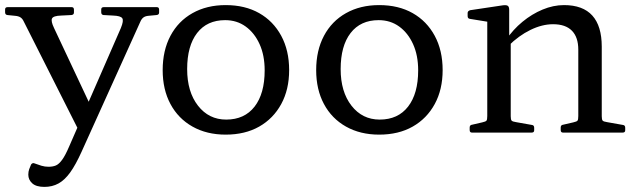

<svg xmlns="http://www.w3.org/2000/svg" viewBox="-55 -520 2489 753"><path d="M119 213Q87 213 71.5 199Q56 185 56 165Q56 153 59.5 143.5Q63 134 67 125Q73 117 81 121Q94 126 107.5 130Q121 134 135 134Q152 134 164 129Q176 124 188.5 107Q201 90 216 55L419 -410Q431 -439 424.5 -448.5Q418 -458 388 -459L351 -461Q342 -462 342 -472V-483Q342 -492 352 -492H560Q569 -492 569 -482V-471Q569 -462 559 -461L527 -458Q515 -457 507.5 -451.5Q500 -446 495 -434L265 75Q242 126 220.5 156Q199 186 174.5 199.5Q150 213 119 213ZM38 -436Q33 -447 25 -452Q17 -457 4 -458L-26 -461Q-35 -462 -35 -472V-483Q-35 -492 -25 -492H226Q235 -492 235 -482V-471Q235 -462 225 -461L185 -459Q154 -458 149 -447.5Q144 -437 157 -410L314 -76L261 6Z M830 8Q756 8 700 -23.5Q644 -55 613.5 -112Q583 -169 583 -245Q583 -322 613.5 -379.5Q644 -437 700 -468.5Q756 -500 830 -500Q906 -500 961.5 -468.5Q1017 -437 1048 -379.5Q1079 -322 1079 -245Q1079 -169 1048 -112Q1017 -55 961.5 -23.5Q906 8 830 8ZM832 -51Q904 -51 943.5 -102Q983 -153 983 -244Q983 -303 963 -347Q943 -391 908.5 -416Q874 -441 828 -441Q757 -441 718 -390.5Q679 -340 679 -249Q679 -160 721.5 -105.5Q764 -51 832 -51Z M1432 8Q1358 8 1302 -23.5Q1246 -55 1215.5 -112Q1185 -169 1185 -245Q1185 -322 1215.5 -379.5Q1246 -437 1302 -468.5Q1358 -500 1432 -500Q1508 -500 1563.5 -468.5Q1619 -437 1650 -379.5Q1681 -322 1681 -245Q1681 -169 1650 -112Q1619 -55 1563.5 -23.5Q1508 8 1432 8ZM1434 -51Q1506 -51 1545.5 -102Q1585 -153 1585 -244Q1585 -303 1565 -347Q1545 -391 1510.5 -416Q1476 -441 1430 -441Q1359 -441 1320 -390.5Q1281 -340 1281 -249Q1281 -160 1323.5 -105.5Q1366 -51 1434 -51Z M2213 -325Q2213 -374 2188 -399.5Q2163 -425 2114 -425Q2071 -425 2025 -402.5Q1979 -380 1939 -340L1930 -364Q1957 -404 1994 -434.5Q2031 -465 2073 -482.5Q2115 -500 2157 -500Q2231 -500 2268 -459Q2305 -418 2305 -337V0H2213ZM1856 0V-316H1948V0ZM1796 0Q1787 0 1787 -10V-20Q1787 -30 1797 -31L1836 -40Q1850 -43 1853 -47Q1856 -51 1856 -65V-180H1948V-64Q1948 -51 1951.5 -47Q1955 -43 1969 -41L2031 -30Q2040 -29 2040 -19V-9Q2040 0 2030 0ZM2153 0Q2144 0 2144 -10V-20Q2144 -30 2154 -31L2193 -40Q2207 -43 2210 -47Q2213 -51 2213 -65V-180H2305V-64Q2305 -51 2308.5 -47Q2312 -43 2326 -41L2388 -30Q2397 -29 2397 -19V-9Q2397 0 2387 0ZM1856 -316V-462L1874 -432L1788 -446Q1779 -447 1779 -457V-469Q1779 -477 1789 -480L1916 -499Q1930 -501 1936 -497.5Q1942 -494 1942 -481V-382L1948 -365V-316Z"/></svg>

Font: Hahmlet
Style: Regular
Weight: 400
Designer: Minjoo Ham & Mark Frömberg
Foundry: hypertype
Version: Version 1.002